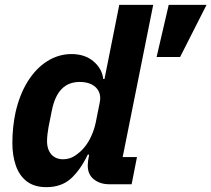

<svg xmlns="http://www.w3.org/2000/svg" viewBox="-20 -760 872 792"><path d="M523 0H430Q393 0 367.5 -20Q342 -40 342 -77Q342 -85 343 -94Q344 -103 345 -107L348 -122H342Q311 -58 272 -23Q233 12 171 12Q122 12 91 -11.5Q60 -35 45.5 -76.5Q31 -118 31 -170Q31 -204 34.5 -236Q38 -268 44 -296Q61 -371 95 -425Q129 -479 175.5 -508Q222 -537 275 -537Q330 -537 365.5 -507Q401 -477 406 -434H411L472 -740H612L486 -112H545ZM240 -103Q267 -103 289 -117.5Q311 -132 327 -151Q344 -171 356.5 -198.5Q369 -226 375 -255L391 -335Q397 -362 388 -381.5Q379 -401 358.5 -411.5Q338 -422 309 -422Q263 -422 234.5 -393Q206 -364 194 -305L180 -235Q178 -225 176 -207.5Q174 -190 174 -178Q174 -155 182 -138Q190 -121 205 -112Q220 -103 240 -103ZM832 -740 723 -525H626L676 -740Z"/></svg>

Font: IBM Plex Sans
Style: Italic
Weight: 400
Italic angle: -11.31°
Designer: Mike Abbink, Paul van der Laan, Pieter van Rosmalen
Foundry: Bold Monday
Version: Version 3.201